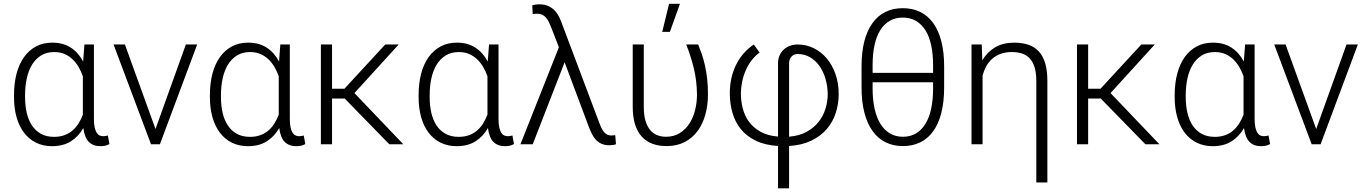

<svg xmlns="http://www.w3.org/2000/svg" viewBox="-20 -764 7232 1017"><path d="M477.5 -528.3V-133.8Q477.5 -106.9 481.4 -89.4Q485.4 -71.8 491.9 -61.3Q498.5 -50.8 507.6 -46.6Q516.6 -42.5 526.9 -42.5Q533.7 -42.5 539.8 -43.7Q545.9 -44.9 551.3 -46.4L559.6 -1Q547.4 5.9 535.6 8.1Q523.9 10.3 511.7 10.3Q473.6 10.3 450.9 -12Q428.2 -34.2 421.4 -85.9Q396.5 -41.5 355.7 -15.6Q314.9 10.3 255.9 10.3Q208 10.3 170.4 -8.5Q132.8 -27.3 106.9 -61.5Q81.1 -95.7 67.6 -143.6Q54.2 -191.4 54.2 -249.5V-259.8Q54.2 -322.3 67.6 -373.5Q81.1 -424.8 107.2 -461.4Q133.3 -498 170.9 -518.1Q208.5 -538.1 256.8 -538.1Q314.5 -538.1 355 -511.7Q395.5 -485.4 420.4 -438L427.2 -528.3ZM112.8 -249.5Q112.8 -204.1 121.8 -165.5Q130.9 -127 149.7 -98.9Q168.5 -70.8 197.5 -54.9Q226.6 -39.1 266.6 -39.1Q296.9 -39.1 321 -47.9Q345.2 -56.6 363.8 -72.5Q382.3 -88.4 395.8 -109.9Q409.2 -131.3 418.9 -156.7V-359.9Q410.2 -385.3 396.7 -408.4Q383.3 -431.6 364.7 -449.5Q346.2 -467.3 322.3 -477.8Q298.3 -488.3 267.6 -488.3Q227.1 -488.3 198 -470.5Q168.9 -452.6 149.9 -421.6Q130.9 -390.6 121.8 -348.9Q112.8 -307.1 112.8 -259.8Z M803.7 -80.6 964.4 -528.3H1024.4L827.1 0H779.8L581.5 -528.3H641.6Z M1515.1 -528.3V-133.8Q1515.1 -106.9 1519 -89.4Q1522.9 -71.8 1529.5 -61.3Q1536.1 -50.8 1545.2 -46.6Q1554.2 -42.5 1564.5 -42.5Q1571.3 -42.5 1577.4 -43.7Q1583.5 -44.9 1588.9 -46.4L1597.2 -1Q1585 5.9 1573.2 8.1Q1561.5 10.3 1549.3 10.3Q1511.2 10.3 1488.5 -12Q1465.8 -34.2 1459 -85.9Q1434.1 -41.5 1393.3 -15.6Q1352.5 10.3 1293.5 10.3Q1245.6 10.3 1208 -8.5Q1170.4 -27.3 1144.5 -61.5Q1118.7 -95.7 1105.2 -143.6Q1091.8 -191.4 1091.8 -249.5V-259.8Q1091.8 -322.3 1105.2 -373.5Q1118.7 -424.8 1144.8 -461.4Q1170.9 -498 1208.5 -518.1Q1246.1 -538.1 1294.4 -538.1Q1352.1 -538.1 1392.6 -511.7Q1433.1 -485.4 1458 -438L1464.8 -528.3ZM1150.4 -249.5Q1150.4 -204.1 1159.4 -165.5Q1168.5 -127 1187.3 -98.9Q1206.1 -70.8 1235.1 -54.9Q1264.2 -39.1 1304.2 -39.1Q1334.5 -39.1 1358.6 -47.9Q1382.8 -56.6 1401.4 -72.5Q1419.9 -88.4 1433.3 -109.9Q1446.8 -131.3 1456.5 -156.7V-359.9Q1447.8 -385.3 1434.3 -408.4Q1420.9 -431.6 1402.3 -449.5Q1383.8 -467.3 1359.9 -477.8Q1335.9 -488.3 1305.2 -488.3Q1264.6 -488.3 1235.6 -470.5Q1206.5 -452.6 1187.5 -421.6Q1168.5 -390.6 1159.4 -348.9Q1150.4 -307.1 1150.4 -259.8Z M1805.7 -242.2H1738.8V0H1679.7V-528.3H1738.8V-293.9H1804.2L2020.5 -528.3H2091.8L1857.4 -271L2116.2 0H2042Z M2620.6 -528.3V-133.8Q2620.6 -106.9 2624.5 -89.4Q2628.4 -71.8 2635 -61.3Q2641.6 -50.8 2650.6 -46.6Q2659.7 -42.5 2669.9 -42.5Q2676.8 -42.5 2682.9 -43.7Q2689 -44.9 2694.3 -46.4L2702.6 -1Q2690.4 5.9 2678.7 8.1Q2667 10.3 2654.8 10.3Q2616.7 10.3 2594 -12Q2571.3 -34.2 2564.5 -85.9Q2539.6 -41.5 2498.8 -15.6Q2458 10.3 2398.9 10.3Q2351.1 10.3 2313.5 -8.5Q2275.9 -27.3 2250 -61.5Q2224.1 -95.7 2210.7 -143.6Q2197.3 -191.4 2197.3 -249.5V-259.8Q2197.3 -322.3 2210.7 -373.5Q2224.1 -424.8 2250.2 -461.4Q2276.4 -498 2314 -518.1Q2351.6 -538.1 2399.9 -538.1Q2457.5 -538.1 2498 -511.7Q2538.6 -485.4 2563.5 -438L2570.3 -528.3ZM2255.9 -249.5Q2255.9 -204.1 2264.9 -165.5Q2273.9 -127 2292.7 -98.9Q2311.5 -70.8 2340.6 -54.9Q2369.6 -39.1 2409.7 -39.1Q2439.9 -39.1 2464.1 -47.9Q2488.3 -56.6 2506.8 -72.5Q2525.4 -88.4 2538.8 -109.9Q2552.2 -131.3 2562 -156.7V-359.9Q2553.2 -385.3 2539.8 -408.4Q2526.4 -431.6 2507.8 -449.5Q2489.3 -467.3 2465.3 -477.8Q2441.4 -488.3 2410.6 -488.3Q2370.1 -488.3 2341.1 -470.5Q2312 -452.6 2293 -421.6Q2273.9 -390.6 2264.9 -348.9Q2255.9 -307.1 2255.9 -259.8Z M2835.9 -741.2Q2865.2 -741.2 2885.7 -731.4Q2906.2 -721.7 2920.2 -706.3Q2934.1 -690.9 2942.9 -671.9Q2951.7 -652.8 2958 -634.8L3153.8 -114.7Q3160.2 -97.7 3166.5 -85Q3172.9 -72.3 3180.2 -63.7Q3187.5 -55.2 3196.8 -50.8Q3206.1 -46.4 3217.8 -46.4Q3221.7 -46.4 3228.3 -46.9Q3234.9 -47.4 3238.8 -48.3L3242.7 0Q3237.3 2.4 3227.8 3.9Q3218.3 5.4 3209.5 5.4Q3185.1 5.4 3168 -1.7Q3150.9 -8.8 3137.9 -22Q3125 -35.2 3115.5 -54.2Q3106 -73.2 3097.2 -96.7L2970.7 -434.1L2801.8 0H2736.8L2940.4 -513.7L2901.4 -614.3Q2894.5 -632.3 2887.7 -646.5Q2880.9 -660.6 2872.1 -670.7Q2863.3 -680.7 2851.8 -686Q2840.3 -691.4 2824.7 -691.4Q2820.8 -691.4 2813.2 -690.9Q2805.7 -690.4 2801.8 -689.5L2799.3 -735.8Q2802.2 -736.8 2806.9 -737.8Q2811.5 -738.8 2816.7 -739.5Q2821.8 -740.2 2826.9 -740.7Q2832 -741.2 2835.9 -741.2Z M3390.1 -528.3V-197.8Q3390.1 -154.8 3398.9 -124.8Q3407.7 -94.7 3423.6 -75.7Q3439.5 -56.6 3460.9 -48.1Q3482.4 -39.6 3507.8 -39.6Q3549.8 -39.6 3580.8 -59.1Q3611.8 -78.6 3632.1 -110.1Q3652.3 -141.6 3662.1 -181.9Q3671.9 -222.2 3671.9 -263.7Q3670.9 -337.4 3654.8 -403.3Q3638.7 -469.2 3614.7 -528.3H3678.2Q3688 -504.4 3697.3 -477.3Q3706.5 -450.2 3713.9 -418Q3721.2 -385.7 3725.6 -347.9Q3730 -310.1 3730 -264.6Q3730 -207.5 3716.3 -157.5Q3702.6 -107.4 3675.3 -70.3Q3647.9 -33.2 3606.7 -11.7Q3565.4 9.8 3510.3 9.8Q3469.7 9.8 3436.8 -2.2Q3403.8 -14.2 3380.4 -39.3Q3356.9 -64.5 3344.2 -104Q3331.5 -143.6 3331.5 -198.7V-528.3ZM3523.9 -743.7H3581.5L3528.3 -595.2H3487.8Z M4101.1 9.3Q4032.2 4.9 3983.6 -18.6Q3935.1 -42 3904.5 -79.6Q3874 -117.2 3859.9 -166Q3845.7 -214.8 3845.7 -270.5Q3845.7 -314.9 3855 -353.8Q3864.3 -392.6 3881.1 -425Q3897.9 -457.5 3921.1 -483.4Q3944.3 -509.3 3972.7 -528.3L4003.4 -485.8Q3979.5 -468.3 3961.2 -444.3Q3942.9 -420.4 3930.4 -392.1Q3918 -363.8 3911.4 -332.8Q3904.8 -301.8 3904.3 -270Q3904.3 -230 3914.1 -190.9Q3923.8 -151.9 3946.5 -120.1Q3969.2 -88.4 4007.1 -66.9Q4044.9 -45.4 4101.1 -40.5V-426.8Q4101.1 -451.7 4109.4 -470.5Q4117.7 -489.3 4132.1 -502.2Q4146.5 -515.1 4165.3 -521.7Q4184.1 -528.3 4205.1 -528.3Q4250.5 -528.3 4290.3 -508.8Q4330.1 -489.3 4359.4 -454.3Q4388.7 -419.4 4405.5 -371.3Q4422.4 -323.2 4422.4 -266.1Q4422.4 -213.9 4407 -166Q4391.6 -118.2 4359.4 -80.6Q4327.1 -43 4277.6 -19Q4228 4.9 4159.7 9.3V233.4H4101.1ZM4159.7 -40Q4213.4 -44.4 4252 -65.4Q4290.5 -86.4 4315.4 -117.7Q4340.3 -148.9 4352.3 -187.5Q4364.3 -226.1 4364.3 -265.6Q4363.8 -307.1 4352.8 -345.5Q4341.8 -383.8 4321.3 -413.3Q4300.8 -442.9 4271.2 -460.4Q4241.7 -478 4205.1 -478Q4185.1 -478 4172.4 -464.1Q4159.7 -450.2 4159.7 -428.2Z M4981 -300.8Q4981 -225.1 4966.3 -167Q4951.7 -108.9 4923.6 -69.6Q4895.5 -30.3 4855 -10.3Q4814.5 9.8 4762.7 9.8Q4711.4 9.8 4670.9 -10.3Q4630.4 -30.3 4602.1 -69.6Q4573.7 -108.9 4558.6 -167Q4543.5 -225.1 4543.5 -300.8V-412.1Q4543.5 -487.8 4558.3 -545.4Q4573.2 -603 4601.6 -642.1Q4629.9 -681.2 4670.2 -700.9Q4710.4 -720.7 4761.7 -720.7Q4813.5 -720.7 4854 -700.9Q4894.5 -681.2 4922.9 -642.1Q4951.2 -603 4966.1 -545.4Q4981 -487.8 4981 -412.1ZM4602.1 -377.9H4922.4V-419.4Q4922.4 -477.5 4912.4 -524.2Q4902.3 -570.8 4882.1 -603.3Q4861.8 -635.7 4831.8 -653.3Q4801.8 -670.9 4761.7 -670.9Q4722.2 -670.9 4692.1 -653.3Q4662.1 -635.7 4642.1 -603.3Q4622.1 -570.8 4612.1 -524.2Q4602.1 -477.5 4602.1 -419.4ZM4922.4 -328.1H4602.1V-294.4Q4602.1 -236.8 4612.3 -189.7Q4622.6 -142.6 4642.6 -109.4Q4662.6 -76.2 4692.9 -57.9Q4723.1 -39.6 4762.7 -39.6Q4802.7 -39.6 4832.8 -57.9Q4862.8 -76.2 4882.8 -109.4Q4902.8 -142.6 4912.6 -189.7Q4922.4 -236.8 4922.4 -294.4Z M5180.2 -528.3 5183.1 -444.3Q5209.5 -488.8 5251.2 -513.4Q5293 -538.1 5352.1 -538.1Q5393.6 -538.1 5426.3 -527.3Q5459 -516.6 5481.7 -492.4Q5504.4 -468.3 5516.1 -429.4Q5527.8 -390.6 5527.8 -334.5V202.6H5469.2V-334Q5469.2 -378.9 5459.7 -408.7Q5450.2 -438.5 5433.1 -456.1Q5416 -473.6 5392.1 -481Q5368.2 -488.3 5338.9 -488.3Q5305.7 -488.3 5280 -478.8Q5254.4 -469.2 5235.6 -452.6Q5216.8 -436 5204.3 -413.3Q5191.9 -390.6 5184.6 -364.7V0H5126V-528.3Z M5810.5 -242.2H5743.7V0H5684.6V-528.3H5743.7V-293.9H5809.1L6025.4 -528.3H6096.7L5862.3 -271L6121.1 0H6046.9Z M6625.5 -528.3V-133.8Q6625.5 -106.9 6629.4 -89.4Q6633.3 -71.8 6639.9 -61.3Q6646.5 -50.8 6655.5 -46.6Q6664.6 -42.5 6674.8 -42.5Q6681.6 -42.5 6687.7 -43.7Q6693.8 -44.9 6699.2 -46.4L6707.5 -1Q6695.3 5.9 6683.6 8.1Q6671.9 10.3 6659.7 10.3Q6621.6 10.3 6598.9 -12Q6576.2 -34.2 6569.3 -85.9Q6544.4 -41.5 6503.7 -15.6Q6462.9 10.3 6403.8 10.3Q6356 10.3 6318.4 -8.5Q6280.8 -27.3 6254.9 -61.5Q6229 -95.7 6215.6 -143.6Q6202.1 -191.4 6202.1 -249.5V-259.8Q6202.1 -322.3 6215.6 -373.5Q6229 -424.8 6255.1 -461.4Q6281.2 -498 6318.8 -518.1Q6356.4 -538.1 6404.8 -538.1Q6462.4 -538.1 6502.9 -511.7Q6543.5 -485.4 6568.4 -438L6575.2 -528.3ZM6260.7 -249.5Q6260.7 -204.1 6269.8 -165.5Q6278.8 -127 6297.6 -98.9Q6316.4 -70.8 6345.5 -54.9Q6374.5 -39.1 6414.6 -39.1Q6444.8 -39.1 6469 -47.9Q6493.2 -56.6 6511.7 -72.5Q6530.3 -88.4 6543.7 -109.9Q6557.1 -131.3 6566.9 -156.7V-359.9Q6558.1 -385.3 6544.7 -408.4Q6531.2 -431.6 6512.7 -449.5Q6494.1 -467.3 6470.2 -477.8Q6446.3 -488.3 6415.5 -488.3Q6375 -488.3 6345.9 -470.5Q6316.9 -452.6 6297.9 -421.6Q6278.8 -390.6 6269.8 -348.9Q6260.7 -307.1 6260.7 -259.8Z M6951.7 -80.6 7112.3 -528.3H7172.4L6975.1 0H6927.7L6729.5 -528.3H6789.6Z"/></svg>

Font: Melbourne
Style: Light
Weight: 300
Designer: Google
Version: Version 2.000980; 2014